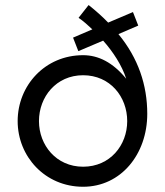

<svg xmlns="http://www.w3.org/2000/svg" viewBox="-20 -713 643 748"><path d="M303.7 -419.9C409.2 -419.9 475.6 -335.9 475.6 -241.2C475.6 -147.5 409.2 -63.5 303.7 -63.5C199.2 -63.5 131.8 -147.5 131.8 -241.2C131.8 -335.9 199.2 -419.9 303.7 -419.9ZM286.1 -643.6C304.7 -630.9 322.3 -615.2 339.8 -598.6L264.6 -566.4L285.2 -513.7L381.8 -554.7C420.9 -510.7 455.1 -458 471.7 -406.2C419.9 -469.7 363.3 -498 303.7 -498C155.3 -498 48.8 -379.9 48.8 -241.2C48.8 -103.5 155.3 14.6 303.7 14.6C451.2 14.6 553.7 -112.3 553.7 -269.5C553.7 -381.8 518.6 -486.3 441.4 -580.1L518.6 -613.3L498 -666L401.4 -625C378.9 -648.4 353.5 -670.9 325.2 -693.4Z"/></svg>

Font: Sen-gleads
Style: Bold
Weight: 700
Designer: Kosal Sen, Philatype
Foundry: Philatype
Version: Version 1.004; ttfautohint (v1.8.3)